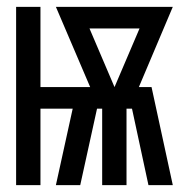

<svg xmlns="http://www.w3.org/2000/svg" viewBox="-20 -540 540 560"><path d="M27 0V-520H98V-286H243L143 -520H484L385 -286H422L484 0H413L365 -223H349V0H278V-223H263L214 0H143L192 -223H98V0ZM314 -286 387 -457H241Z"/></svg>

Font: Iosevka Custom Medium
Style: Regular
Weight: 500
Monospace: yes
Designer: Belleve Invis
Foundry: Belleve Invis
Version: Version 32.5.0; ttfautohint (v1.8.4)